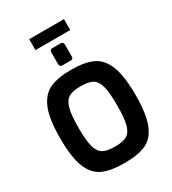

<svg xmlns="http://www.w3.org/2000/svg" viewBox="-252 -1208 1202 1344"><g transform="rotate(-30 349.5 -536.5)"><path d="M45 -369Q45 -524 78.5 -605.5Q112 -687 177 -717Q242 -747 350 -747Q459 -747 523.5 -717Q588 -687 621 -605.5Q654 -524 654 -369Q654 -214 621 -133Q588 -52 523.5 -23Q459 6 350 6Q241 6 176 -23Q111 -52 78 -133Q45 -214 45 -369ZM506 -369Q506 -475 492 -526.5Q478 -578 445.5 -596Q413 -614 350 -614Q288 -614 255.5 -596Q223 -578 208 -526Q193 -474 193 -369Q193 -266 207 -215Q221 -164 253.5 -145.5Q286 -127 350 -127Q413 -127 445.5 -145.5Q478 -164 492 -215.5Q506 -267 506 -369ZM292 -825V-922Q292 -932 297.5 -938Q303 -944 313 -944H382Q391 -944 396.5 -937.5Q402 -931 402 -922V-825Q402 -804 382 -804H313Q304 -804 298 -809.5Q292 -815 292 -825ZM204 -1079H485V-991H204Z"/></g></svg>

Font: Exo
Style: Bold
Weight: 700
Designer: Natanael Gama
Foundry: Natanael Gama
Version: Version 1.500; ttfautohint (v1.6)